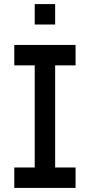

<svg xmlns="http://www.w3.org/2000/svg" viewBox="-20 -920 440 940"><path d="M50 0V-100H150V-600H50V-700H350V-600H250V-100H350V0ZM150 -800V-900H250V-800Z"/></svg>

Font: Matrix Sans
Style: Regular
Weight: 400
Designer: Brad Neil
Version: Version 1.100